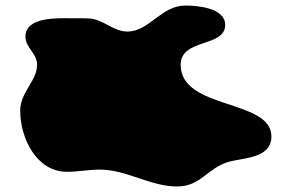

<svg xmlns="http://www.w3.org/2000/svg" viewBox="-20 -760 1066 694"><path d="M341 -147C437 -147 523 -86 620 -86C704 -86 728 -149 800 -173C854 -191 961 -184 961 -267C961 -403 633 -362 633 -526C633 -622 794 -588 794 -670C794 -732 692 -740 650 -740C562 -740 520 -646 440 -646C392 -646 354 -688 307 -693C296 -694 247 -694 237 -694C194 -694 72 -701 72 -628C72 -587 114 -568 114 -526C114 -467 53 -427 53 -360C53 -262 111 -139 222 -139C263 -139 300 -147 341 -147Z"/></svg>

Font: CISF Camouflage Kit
Style: Ste
Weight: 400
Designer: Robert Jablonski, Jasper
Foundry: Cannot Into Space Fonts
Version: Version 1.27